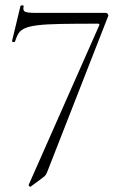

<svg xmlns="http://www.w3.org/2000/svg" viewBox="-20 -435 469 730"><path d="M159 220Q155 230 150 234.5Q145 239 138 244L96 275Q95 276 91.5 273Q88 270 89 268L357 -338Q360 -345 352 -345Q267 -345 211.5 -344Q156 -343 123.5 -339Q91 -335 74.5 -327.5Q58 -320 50.5 -308Q43 -296 37 -277Q36 -274 30.5 -275Q25 -276 26 -280L58 -413Q60 -415 65.5 -414.5Q71 -414 70 -412Q66 -395 75 -390.5Q84 -386 117 -386Q132 -386 163 -386Q194 -386 233 -386Q272 -386 311.5 -386Q351 -386 382 -386Q387 -386 390 -381.5Q393 -377 391 -373Z"/></svg>

Font: Cormorant Light Light
Style: Regular
Weight: 300
Version: Version 4.000